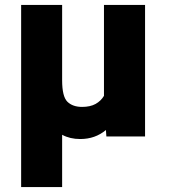

<svg xmlns="http://www.w3.org/2000/svg" viewBox="-20 -548 682 771"><path d="M64.9 -528.3H229.5V-225.6Q229.5 -160.2 250.7 -139.4Q272 -118.7 309.6 -118.7Q342.3 -118.7 363.8 -130.6Q385.3 -142.6 397.5 -163.1V-528.3H562.5V0H407.2L405.3 -25.9Q362.3 10.3 302.2 10.3Q260.7 10.3 229.5 -6.8V203.1H64.9Z"/></svg>

Font: Vazirmatn RD Black
Style: Regular
Weight: 900
Designer: Saber Rastikerdar
Foundry: Saber Rastikerdar
Version: Version 32.102